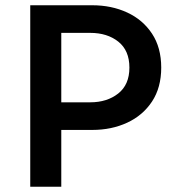

<svg xmlns="http://www.w3.org/2000/svg" viewBox="-20 -710 680 730"><path d="M95 0V-690H331Q404 -690 463.5 -662.5Q523 -635 558 -582Q593 -529 593 -453Q593 -377 558 -324Q523 -271 463.5 -243.5Q404 -216 331 -216H213V0ZM213 -321H323Q387 -321 429.5 -354.5Q472 -388 472 -453Q472 -518 430 -551.5Q388 -585 323 -585H213Z"/></svg>

Font: Radio Canada Medium
Style: Regular
Weight: 500
Designer: Charles Daoud, Etienne Aubert Bonn, Alexandre Saumier Demers, Jacques Le Bailly
Foundry: Radio-Canada
Version: Version 2.104; ttfautohint (v1.8.4.7-5d5b);gftools[0.9.28.de